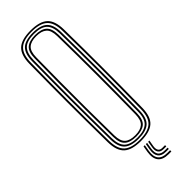

<svg xmlns="http://www.w3.org/2000/svg" viewBox="-314 -823 996 996"><g transform="rotate(-45 183.5 -325.5)"><path d="M183.5 5.5Q116.8 5.5 87.5 -21.9Q58.2 -49.2 57.2 -112Q56.2 -195.8 55.6 -266.5Q55 -337.2 55 -403.1Q55 -469 55.6 -537.9Q56.2 -606.8 57.2 -687.2Q58.2 -750.5 87.5 -778Q116.8 -805.5 183.5 -805.5Q249.8 -805.5 279.4 -778.2Q309 -751 310 -687.2Q311.2 -610.2 311.8 -541.8Q312.2 -473.2 312.2 -406.2Q312.2 -339.2 311.8 -267.4Q311.2 -195.5 310 -112Q309 -48.2 279.1 -21.4Q249.2 5.5 183.5 5.5ZM183.5 -3Q244 -3 271.6 -27.9Q299.2 -52.8 300 -112Q301.2 -193.2 301.9 -263.6Q302.5 -334 302.5 -400.5Q302.5 -467 302 -536.9Q301.5 -606.8 300 -687Q299.2 -746.5 271.9 -771.8Q244.5 -797 183.5 -797Q122 -797 95 -771.5Q68 -746 67 -687Q66 -611.5 65.4 -544.8Q64.8 -478 64.8 -411.9Q64.8 -345.8 65.2 -272.8Q65.8 -199.8 67 -112Q67.8 -53 95.5 -28Q123.2 -3 183.5 -3ZM183.5 -11.2Q127.5 -11.2 102.6 -34.8Q77.8 -58.2 76.8 -112Q75.8 -195.8 75.1 -266.5Q74.5 -337.2 74.5 -403.1Q74.5 -469 75.1 -537.9Q75.8 -606.8 76.8 -687Q77.8 -741.5 102.5 -765.1Q127.2 -788.8 183.5 -788.8Q239 -788.8 264.2 -765.4Q289.5 -742 290.2 -687Q291.5 -610.8 292.1 -542.4Q292.8 -474 292.8 -406.8Q292.8 -339.5 292.2 -267.5Q291.8 -195.5 290.2 -112.2Q289.5 -57.2 264 -34.2Q238.5 -11.2 183.5 -11.2ZM183.5 -19.8Q232.5 -19.8 256.2 -40.5Q280 -61.2 280.5 -112.2Q281.8 -193 282.2 -263.5Q282.8 -334 282.9 -400.9Q283 -467.8 282.4 -537.5Q281.8 -607.2 280.5 -687Q279.8 -737.8 256.8 -759Q233.8 -780.2 183.5 -780.2Q132.5 -780.2 110 -758.6Q87.5 -737 86.5 -687Q85.5 -610.2 84.9 -541.8Q84.2 -473.2 84.2 -406.4Q84.2 -339.5 84.9 -267.6Q85.5 -195.8 86.5 -112.2Q87.2 -62.2 110.2 -41Q133.2 -19.8 183.5 -19.8ZM183.5 -28Q139.8 -28 118.4 -46.8Q97 -65.5 96.5 -112.5Q95 -219.2 94.5 -313.6Q94 -408 94.5 -499Q95 -590 96.5 -686.8Q97 -734 118.4 -753Q139.8 -772 183.5 -772Q228 -772 249 -752.9Q270 -733.8 270.8 -686.8Q271.8 -619.5 272.4 -552Q273 -484.5 273.1 -414.8Q273.2 -345 272.6 -270Q272 -195 270.8 -112.2Q270 -64.5 248.1 -46.2Q226.2 -28 183.5 -28ZM183.5 -36.5Q222 -36.5 241.2 -53.4Q260.5 -70.2 261 -113.5Q262 -188.2 262.6 -257.2Q263.2 -326.2 263.2 -394.5Q263.2 -462.8 262.8 -534.4Q262.2 -606 261 -685.8Q260.5 -729.8 241.1 -746.6Q221.8 -763.5 183.5 -763.5Q145.2 -763.5 126 -746.5Q106.8 -729.5 106.2 -686Q105 -597.8 104.4 -507.9Q103.8 -418 104.1 -320.9Q104.5 -223.8 106.2 -113.2Q106.8 -70.8 125.8 -53.6Q144.8 -36.5 183.5 -36.5ZM182 34.5 176.2 69.8Q170 107.5 185.1 126.6Q200.2 145.8 236.2 145.8H256.5V155.2H236.2Q195.5 155.2 178 133.5Q160.5 111.8 167 69.8L173 34.5ZM216 34.5 210 69Q207 88.2 213.6 98.5Q220.2 108.8 236.2 108.8H256.5V118H236.2Q215.8 118 206.5 105.2Q197.2 92.5 201.2 69L207 34.5ZM199 34.5 193.2 69.5Q188.5 98.2 199.2 112.8Q210 127.2 236.2 127.2H256.5V136.5H236.2Q205.2 136.5 192 119.4Q178.8 102.2 184 69.5L190 34.5Z"/></g></svg>

Font: Big Shoulders Inline Text Thin ExtraLight
Style: Regular
Weight: 250
Version: Version 2.002